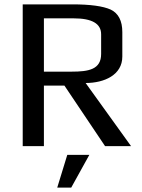

<svg xmlns="http://www.w3.org/2000/svg" viewBox="-20 -669 652 879"><path d="M540 -410V-522C540 -574 522 -608 487 -625C452 -641 393 -649 312 -649H84V0H181V-277H275L461 0H580L372 -289C458 -289 540 -326 540 -410ZM308 -341H181V-585H317C401 -585 443 -561 443 -512V-422C443 -351 386 -341 308 -341ZM389 40H288L242 190H306Z"/></svg>

Font: Gamestation Text
Style: Bold
Weight: 400
Designer: Jonas Hecksher
Foundry: Jonas Hecksher, Playtypeª, e-types AS
Version: Version 1.003